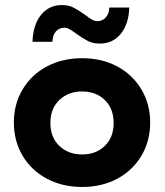

<svg xmlns="http://www.w3.org/2000/svg" viewBox="-20 -734 654 762"><path d="M283 -600Q267 -612 256.5 -618Q246 -624 236 -624Q215 -624 202 -609.5Q189 -595 188 -568H109Q111 -635 142.5 -674.5Q174 -714 226 -714Q252 -714 272.5 -703.5Q293 -693 319 -674Q335 -662 345.5 -656Q356 -650 366 -650Q386 -650 399.5 -664.5Q413 -679 414 -704H493Q491 -639 459.5 -600Q428 -561 376 -561Q349 -561 328.5 -571.5Q308 -582 283 -600ZM35 -248Q35 -321 70 -379.5Q105 -438 166.5 -470.5Q228 -503 306 -503Q384 -503 445 -470.5Q506 -438 541 -379.5Q576 -321 576 -248Q576 -174 541 -115.5Q506 -57 445 -24.5Q384 8 306 8Q228 8 166.5 -24.5Q105 -57 70 -115.5Q35 -174 35 -248ZM431 -246Q431 -303 396 -337Q361 -371 306 -371Q251 -371 215.5 -337Q180 -303 180 -246Q180 -189 215.5 -155Q251 -121 306 -121Q361 -121 396 -155Q431 -189 431 -246Z"/></svg>

Font: Montserrat GRBold
Style: Regular
Weight: 700
Designer: Julieta Ulanovsky
Foundry: Julieta Ulanovsky
Version: Version 1.00 May 29, 2023, initial release